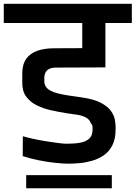

<svg xmlns="http://www.w3.org/2000/svg" viewBox="-56 -861 718 1017"><path d="M307.3 6Q278.3 6 236.3 1.5Q194.3 -3 149.3 -12Q104.3 -21 64.3 -34L65 -139.3Q86.7 -133 118.2 -126Q149.7 -119 183.3 -113.5Q217 -108 246.2 -104.2Q275.3 -100.3 293.3 -99.7Q334.3 -99.3 366.2 -104.7Q398 -110 416.2 -126.3Q434.3 -142.7 434.3 -174Q434.3 -181.3 434.3 -181.8Q434.3 -182.3 434.3 -182.3Q434.3 -182.3 434.3 -185.3Q434.3 -191 433.2 -195.7Q432 -200.3 425.3 -208.7Q416.7 -230.7 395.7 -240.5Q374.7 -250.3 349 -253.8Q323.3 -257.3 300.3 -260.7Q257.7 -267.3 215.2 -276.8Q172.7 -286.3 137.8 -303.7Q103 -321 82.2 -349.8Q61.3 -378.7 62 -424Q62 -422 62 -431.5Q62 -441 62 -453.5Q62 -466 62 -472Q62 -519.3 82.5 -548.8Q103 -578.3 141 -591.8Q179 -605.3 230.7 -605.3L379.7 -606V-739H-36V-840.7H642.3V-739H502.3V-504L248.7 -503Q224.7 -503.7 209.8 -498.2Q195 -492.7 187.7 -481.5Q180.3 -470.3 178.7 -452.7Q178.7 -448 178.7 -442.3Q178.7 -436.7 178.7 -432.7Q178.7 -414.7 186.8 -402.2Q195 -389.7 210.8 -381Q226.7 -372.3 250.2 -366.3Q273.7 -360.3 305.2 -355.5Q336.7 -350.7 375.3 -345.3Q441.3 -336 478.2 -316.5Q515 -297 531.7 -273.3Q548.3 -249.7 552.3 -227.5Q556.3 -205.3 556.3 -190V-176Q556.3 -125 539.2 -91.5Q522 -58 493.7 -38.5Q465.3 -19 432 -9.5Q398.7 0 365.8 3Q333 6 307.3 6ZM82.7 66.7H536.3V136.3H82.7Z"/></svg>

Font: Matangi Light
Style: Regular
Weight: 300
Designer: Prashant Pant
Foundry: The Graphic Ant
Version: Version 3.002